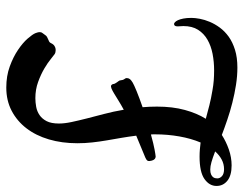

<svg xmlns="http://www.w3.org/2000/svg" viewBox="-120 -632 801 632"><g transform="rotate(-90 281.0 -315.5)"><path d="M274.4 -600.1Q260.7 -600.1 245.8 -597.4Q231 -594.7 218.8 -586.4Q206.5 -578.1 198.7 -563Q190.9 -547.9 190.9 -522.5Q190.9 -503.9 195.8 -481Q200.7 -458 207.5 -431.2Q214.4 -404.3 222.4 -373.8Q230.5 -343.3 236.3 -309.1Q253.4 -318.4 266.6 -326.7Q279.8 -335 289.6 -340.8Q299.3 -346.7 305.9 -349.4Q312.5 -352.1 316.4 -350.6Q319.8 -348.1 320.8 -344.7Q320.8 -341.3 322.5 -338.1Q324.2 -335 326.4 -331.8Q328.6 -328.6 330.8 -325.7Q333 -322.8 333 -320.3Q333.5 -315.4 334.5 -312.3Q335.4 -309.1 339.4 -303.7Q341.3 -300.3 339.8 -294.4Q338.4 -290.5 335.9 -287.6Q333.5 -284.7 325.7 -279.8Q318.4 -275.4 296.9 -266.6Q275.4 -257.8 244.6 -247.1Q245.6 -235.8 246.1 -223.9Q246.6 -211.9 246.6 -199.7Q246.6 -148.4 235.6 -108.2Q224.6 -67.9 206.5 -39.1Q228 -33.2 251 -27.3Q273.9 -21.5 300.8 -17.1Q316.4 -14.2 332.8 -12.9Q349.1 -11.7 365.7 -11.7Q394 -11.7 420.4 -16.8Q446.8 -22 467 -33.7Q487.3 -45.4 499.5 -64.7Q511.7 -84 511.7 -112.8Q511.7 -117.2 511.2 -121.8Q510.7 -126.5 510.7 -131.8Q510.7 -143.6 518.6 -143.6Q521 -143.6 524.4 -140.6Q527.8 -137.7 531 -130.9Q534.2 -124 536.4 -113Q538.6 -102.1 538.6 -86.4Q538.6 -74.2 535.6 -58.6Q532.7 -43 525.6 -26.1Q518.6 -9.3 506.6 7.1Q494.6 23.4 476.6 36.4Q458.5 49.3 433.3 57.1Q408.2 64.9 375 64.9Q347.2 64.9 317.9 60.3Q288.6 55.7 259.5 48.3Q230.5 41 203.4 31.7Q176.3 22.5 153.3 13.7Q131.3 27.8 105.2 36.9Q79.1 45.9 53.2 45.9Q20 45.9 2.7 32Q-14.6 18.1 -14.6 -3.9Q-14.6 -27.3 8.3 -43.5Q31.2 -59.6 82 -59.6Q94.2 -59.6 105.7 -58.6Q117.2 -57.6 128.4 -56.2Q141.6 -87.4 148.4 -126Q155.3 -164.6 155.3 -206.1Q155.3 -209.5 155.3 -212.9Q155.3 -216.3 154.8 -219.7Q123 -210.9 105.7 -207.8Q88.4 -204.6 82 -204.1Q79.6 -204.1 79.1 -204.6Q78.6 -204.6 78.1 -205.1Q69.3 -207.5 67.4 -224.6Q67.9 -225.6 67.6 -227.1Q67.4 -228.5 67.9 -229.5Q68.8 -232.4 73 -235.1Q77.1 -237.8 89.8 -242.7L150.9 -268.1Q147.9 -292.5 143.8 -316.4Q139.6 -340.3 135.5 -364.5Q131.3 -388.7 128.7 -412.8Q126 -437 126 -461.9Q126 -512.7 138.7 -555.7Q151.4 -598.6 175.3 -629.6Q199.2 -660.6 232.9 -678.2Q266.6 -695.8 309.1 -695.8Q347.7 -695.8 378.9 -684.3Q410.2 -672.9 433.3 -657.2Q456.5 -641.6 470.5 -625.5Q484.4 -609.4 488.3 -600.1Q489.7 -596.2 490.7 -592.8Q491.7 -589.4 491.7 -585.4Q491.7 -580.1 489 -577.1Q486.3 -574.2 482.9 -568.8Q480 -564 476.1 -561.8Q472.2 -559.6 468.3 -558.1Q464.4 -556.6 460.7 -554.7Q457 -552.7 455.1 -547.9Q451.7 -540.5 445.8 -536.9Q439.9 -533.2 433.1 -533.2Q424.8 -533.2 419.4 -536.6Q415.5 -539.1 403.1 -549.3Q390.6 -559.6 371.6 -570.8Q352.5 -582 327.6 -591.1Q302.7 -600.1 274.4 -600.1ZM40.5 21Q57.6 21 72.3 13.2Q86.9 5.4 99.1 -8.3Q77.6 -16.6 63.7 -20.5Q49.8 -24.4 39.6 -24.4Q29.3 -24.4 23.4 -21.7Q17.6 -19 14.6 -15.4Q11.7 -11.7 11 -7.6Q10.3 -3.4 10.3 -1Q10.3 7.3 17.8 14.2Q25.4 21 40.5 21Z"/></g></svg>

Font: Engagement
Style: Regular
Weight: 400
Designer: Astigmatic (AOETI)
Foundry: Astigmatic (AOETI)
Version: Version 1.000